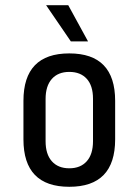

<svg xmlns="http://www.w3.org/2000/svg" viewBox="-20 -705 532 737"><path d="M337 -163V-326Q337 -376 313 -402.5Q289 -429 246 -429Q203 -429 179 -402Q155 -375 155 -325V-163Q155 -113 179 -86Q203 -59 246 -59Q289 -59 313 -86Q337 -113 337 -163ZM422 -318V-170Q422 12 246 12Q70 12 70 -170V-318Q70 -500 246 -500Q422 -500 422 -318ZM252 -546 157 -685H242L318 -546Z"/></svg>

Font: RopaSansRegular
Style: Regular
Weight: 400
Designer: Botio Nikoltchev
Foundry: Botjo Nikoltchev
Version: Version 1.002